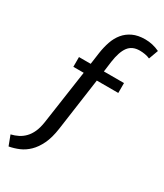

<svg xmlns="http://www.w3.org/2000/svg" viewBox="-254 -839 949 1108"><g transform="rotate(30 221.0 -285.0)"><path d="M200 -55Q191 9 170.5 51.5Q150 94 122.5 120.5Q95 147 63 160.5Q31 174 -2 180L-27 114Q-2 108 20 97Q42 86 60 67.5Q78 49 90.5 21.5Q103 -6 109 -46L161 -405H92V-470H170L181 -549Q187 -590 199.5 -626.5Q212 -663 234.5 -690.5Q257 -718 291 -734Q325 -750 373 -750Q423 -750 469 -728L446 -665Q431 -672 413 -675Q395 -678 378 -678Q328 -678 302.5 -644Q277 -610 267 -539L258 -470H392V-404H249Z"/></g></svg>

Font: Mukta Vaani
Style: Regular
Weight: 400
Designer: Noopur Datye, Girish Dalvi, Yashodeep Gholap, Pallavi Karambelkar
Foundry: Ek Type
Version: Version 2.538;PS 1.000;hotconv 16.6.51;makeotf.lib2.5.65220;